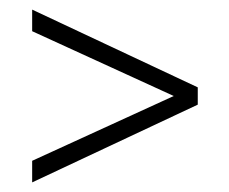

<svg xmlns="http://www.w3.org/2000/svg" viewBox="-20 -497 478 400"><path d="M47 -117V-162L366 -308V-286L47 -432V-477L392 -315V-279Z"/></svg>

Font: Rokkitt Light
Style: Regular
Weight: 300
Version: Version 3.103